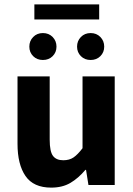

<svg xmlns="http://www.w3.org/2000/svg" viewBox="-20 -845 608 877"><path d="M214 12Q133 12 96.5 -41Q60 -94 60 -188V-496H207V-207Q207 -153 222 -133Q237 -113 269 -113Q297 -113 316 -126Q335 -139 357 -168V-496H504V0H384L373 -69H370Q338 -31 301.5 -9.5Q265 12 214 12ZM176 -571Q149 -571 131.5 -588.5Q114 -606 114 -632Q114 -658 131.5 -676Q149 -694 176 -694Q203 -694 220.5 -676Q238 -658 238 -632Q238 -606 220.5 -588.5Q203 -571 176 -571ZM137 -756V-825H433V-756ZM394 -571Q367 -571 349.5 -588.5Q332 -606 332 -632Q332 -658 349.5 -676Q367 -694 394 -694Q421 -694 438.5 -676Q456 -658 456 -632Q456 -606 438.5 -588.5Q421 -571 394 -571Z"/></svg>

Font: Font
Style: ¶
Weight: 700
Designer: Paul D. Hunt
Foundry: Adobe Systems Incorporated
Version: Version 3.000